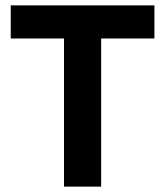

<svg xmlns="http://www.w3.org/2000/svg" viewBox="-20 -695 615 715"><path d="M356.7 0H218.3V-551.7H20V-675H555V-551.7H356.7Z"/></svg>

Font: Funnel Sans Light
Style: Bold
Weight: 700
Version: Version 1.000